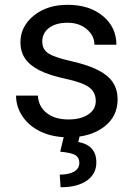

<svg xmlns="http://www.w3.org/2000/svg" viewBox="-20 -558 556 794"><path d="M376 -140.1Q376 -176.8 348.4 -197Q320.8 -217.3 252.2 -231.9Q183.6 -246.6 143.3 -267.1Q103 -287.6 83.7 -315.9Q64.5 -344.2 64.5 -383.3Q64.5 -448.2 119.4 -493.2Q174.3 -538.1 259.8 -538.1Q349.6 -538.1 405.5 -491.7Q461.4 -445.3 461.4 -373H370.6Q370.6 -410.2 339.1 -437Q307.6 -463.9 259.8 -463.9Q210.4 -463.9 182.6 -442.4Q154.8 -420.9 154.8 -386.2Q154.8 -353.5 180.7 -336.9Q206.5 -320.3 274.2 -305.2Q341.8 -290 383.8 -269Q425.8 -248 446 -218.5Q466.3 -189 466.3 -146.5Q466.3 -75.7 409.7 -33Q353 9.8 262.7 9.8Q199.2 9.8 150.4 -12.7Q101.6 -35.2 74 -75.4Q46.4 -115.7 46.4 -162.6H136.7Q139.2 -117.2 173.1 -90.6Q207 -64 262.7 -64Q314 -64 345 -84.7Q376 -105.5 376 -140.1ZM309.6 3.9 303.7 29.3Q378.4 42.5 378.4 113.8Q378.4 161.1 339.4 188.7Q300.3 216.3 230.5 216.3L227.1 164.1Q265.6 164.1 286.9 151.4Q308.1 138.7 308.1 115.7Q308.1 94.2 292.5 84Q276.9 73.7 229 69.3L244.6 3.9Z"/></svg>

Font: Noboto
Style: Regular
Weight: 400
Designer: Google
Version: Version 2.001101; 2014